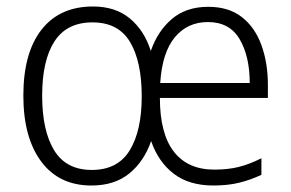

<svg xmlns="http://www.w3.org/2000/svg" viewBox="-20 -562 898 592"><path d="M622 -541Q685 -541 725.5 -509.5Q766 -478 786 -423Q806 -368 806 -300V-260H473Q473 -150 516 -94.5Q559 -39 641 -39Q682 -39 715 -47Q748 -55 786 -74V-23Q752 -7 717 1.5Q682 10 638 10Q563 10 515.5 -26.5Q468 -63 446 -127Q424 -64 378.5 -27Q333 10 262 10Q162 10 107 -64Q52 -138 52 -267Q52 -399 108 -470.5Q164 -542 267 -542Q336 -542 380.5 -505Q425 -468 445 -405Q466 -466 510 -503.5Q554 -541 622 -541ZM621 -494Q558 -494 519 -447Q480 -400 474 -306H750Q750 -388 719 -441Q688 -494 621 -494ZM265 -493Q186 -493 148 -434.5Q110 -376 110 -267Q110 -159 147 -98.5Q184 -38 263 -38Q343 -38 380 -98.5Q417 -159 417 -265Q417 -372 381 -432.5Q345 -493 265 -493Z"/></svg>

Font: Noto Sans Arabic UI SmCn Lt
Style: Regular
Weight: 300
Width: 4
Designer: Monotype Design Team, Nadine Chahine and Nizar Qandah
Foundry: Monotype Imaging Inc.
Version: Version 2.010; ttfautohint (v1.8.4.7-5d5b)